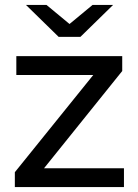

<svg xmlns="http://www.w3.org/2000/svg" viewBox="-20 -756 559 776"><path d="M158 -76 474 -469V-529H46V-453H357L40 -60V0H481V-76ZM437 -736H354L261 -659L168 -736H85L217 -607H305Z"/></svg>

Font: Montserrat-Alt1 Med
Style: Regular
Weight: 500
Designer: Differentunic
Foundry: Differentunic
Version: Version 7.222